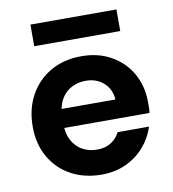

<svg xmlns="http://www.w3.org/2000/svg" viewBox="-79 -750 749 831"><g transform="rotate(-10 295.5 -334.5)"><path d="M302 12Q226 12 167.5 -20Q109 -52 76 -110Q43 -168 43 -243Q43 -321 75.5 -380.5Q108 -440 166.5 -474Q225 -508 303 -508Q377 -508 433.5 -476Q490 -444 521.5 -388.5Q553 -333 553 -263Q553 -253 553 -240.5Q553 -228 551 -215H140V-298H416Q413 -344 381.5 -372Q350 -400 303 -400Q268 -400 239 -384.5Q210 -369 193 -337.5Q176 -306 176 -259V-230Q176 -190 192 -160Q208 -130 236.5 -114Q265 -98 301 -98Q338 -98 363 -114.5Q388 -131 401 -157H539Q524 -110 491 -71.5Q458 -33 410 -10.5Q362 12 302 12ZM110 -586V-681H488V-586Z"/></g></svg>

Font: DM Sans 28pt
Style: Bold
Weight: 700
Version: Version 4.004;gftools[0.9.30]